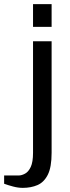

<svg xmlns="http://www.w3.org/2000/svg" viewBox="-80 -700 340 930"><path d="M30 210Q8 210 -16.5 203.5Q-41 197 -60 190V150H10Q25 150 41.5 141Q58 132 69 108.5Q80 85 80 40V-500H170V40Q170 110 151.5 146.5Q133 183 101.5 196.5Q70 210 30 210ZM80 -570V-680H170V-570Z"/></svg>

Font: Cuprum
Style: Regular
Weight: 400
Designer: Jovanny Lemonad
Foundry: Jovanny Lemonad
Version: Version 3.000